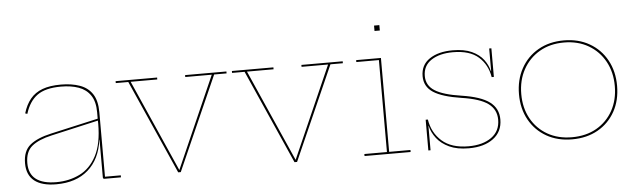

<svg xmlns="http://www.w3.org/2000/svg" viewBox="-46 -871 3464 1046"><g transform="rotate(-5 1685.5 -348.0)"><path d="M488.5 0Q484 0 482 -2.2Q480 -4.5 480 -9V-236.5L481 -245L480.5 -302L480 -324.5V-364.5Q480 -423 456.8 -457.2Q433.5 -491.5 392.2 -506.2Q351 -521 296 -521Q210 -521 165.5 -488.5Q121 -456 100.5 -389L89 -392.5Q103 -439.5 128.5 -470.5Q154 -501.5 194.8 -516.8Q235.5 -532 296 -532Q355 -532 399.2 -516.2Q443.5 -500.5 467.8 -463.8Q492 -427 492 -364.5V-11H578.5V0ZM224.5 7Q146 7 105.2 -25.2Q64.5 -57.5 64.5 -121.5Q64.5 -189 104.2 -221.5Q144 -254 221 -271L484.5 -330.5V-320L222.5 -260.5Q151 -244.5 114 -214.5Q77 -184.5 77 -121.5Q77 -62.5 114.8 -33.5Q152.5 -4.5 226 -4.5Q295.5 -4.5 353.5 -32.8Q411.5 -61 446 -126.5Q480.5 -192 480.5 -302L484.5 -214.5H479Q465 -108.5 399.2 -50.8Q333.5 7 224.5 7Z M975 -524.5H1201V-514H1133L905.5 0H891.5L663.5 -514H595V-524.5H822V-514H676.5L904 0L890.5 -12.5H905L893.5 0L1120 -514H975Z M1611 -524.5H1837V-514H1769L1541.5 0H1527.5L1299.5 -514H1231V-524.5H1458V-514H1312.5L1540 0L1526.5 -12.5H1541L1529.5 0L1756 -514H1611Z M2046 -11H2162.5V0H1910.5V-11H2034V-514H1910.5V-524.5H2046ZM2024 -703.5H2053V-674H2024Z M2481 7.5Q2417 7.5 2374 -12.5Q2331 -32.5 2306.2 -64.5Q2281.5 -96.5 2272.5 -133.5H2267L2271.5 -168Q2283 -95 2335 -49.2Q2387 -3.5 2480 -3.5Q2558 -3.5 2605.5 -37.5Q2653 -71.5 2653 -134Q2653 -189.5 2609.2 -222Q2565.5 -254.5 2464.5 -269.5Q2359.5 -285.5 2311.5 -317Q2263.5 -348.5 2263.5 -405.5Q2263.5 -467 2311.8 -499.5Q2360 -532 2438.5 -532Q2502 -532 2543 -513Q2584 -494 2606.5 -464Q2629 -434 2636.5 -400.5H2642L2638 -368Q2627 -436 2579 -478.8Q2531 -521.5 2439 -521.5Q2366 -521.5 2320.8 -491.8Q2275.5 -462 2275.5 -405.5Q2275.5 -353.5 2320.8 -324.8Q2366 -296 2465 -281.5Q2571 -265.5 2618 -230Q2665 -194.5 2665 -134.5Q2665 -67.5 2614.8 -30Q2564.5 7.5 2481 7.5ZM2259.5 0V-168H2271.5V0ZM2638 -368V-524.5H2650V-368Z M3046 8Q2966.5 8 2906.2 -26.2Q2846 -60.5 2812 -121.2Q2778 -182 2778 -261.5Q2778 -340.5 2811.8 -402Q2845.5 -463.5 2906 -498.2Q2966.5 -533 3046.5 -533Q3126 -533 3186.5 -498.2Q3247 -463.5 3280.8 -402Q3314.5 -340.5 3314.5 -261.5Q3314.5 -182 3280.8 -121.2Q3247 -60.5 3186.5 -26.2Q3126 8 3046 8ZM3046 -3.5Q3122.5 -3.5 3180 -36.2Q3237.5 -69 3269.8 -127.2Q3302 -185.5 3302 -261.5Q3302 -337 3269.8 -395.8Q3237.5 -454.5 3180 -488Q3122.5 -521.5 3046 -521.5Q2970 -521.5 2912.5 -488Q2855 -454.5 2822.8 -395.8Q2790.5 -337 2790.5 -261.5Q2790.5 -185.5 2822.8 -127.2Q2855 -69 2912.5 -36.2Q2970 -3.5 3046 -3.5Z"/></g></svg>

Font: Hepta Slab ExtraLight Thin
Style: Regular
Weight: 250
Version: Version 1.102